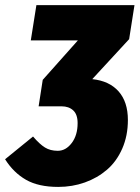

<svg xmlns="http://www.w3.org/2000/svg" viewBox="-42 -716 549 755"><path d="M486.8 -695.8 465.8 -562 320.8 -404.8Q387.7 -397.9 424.3 -356.7Q460.9 -315.4 460.9 -244.1Q460.9 -182.1 438.7 -131.6Q416.5 -81.1 378.7 -48.6Q340.8 -16.1 291.5 1.5Q242.2 19 187 19Q109.4 19 60.3 -9Q11.2 -37.1 -22 -89.8L87.9 -179.2Q113.8 -148.9 134.8 -136Q155.8 -123 185.1 -123Q216.8 -123 240 -153.6Q263.2 -184.1 263.2 -231.9Q263.2 -266.1 245.8 -282Q228.5 -297.9 200.2 -297.9H109.9L126 -401.9L264.2 -557.1H79.1L101.1 -695.8Z"/></svg>

Font: Fira Sans Compressed Heavy
Style: Italic
Weight: 900
Width: 3
Italic angle: -8°
Designer: Carrois Corporate & Edenspiekermann AG
Foundry: Carrois Corporate GbR & Edenspiekermann AG
Version: Version 4.203;PS 004.203;hotconv 1.0.88;makeotf.lib2.5.64775